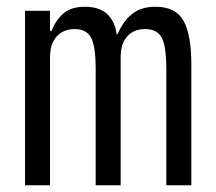

<svg xmlns="http://www.w3.org/2000/svg" viewBox="-20 -548 640 568"><path d="M54 0V-516H128V-456H132Q146 -490 168.5 -509Q191 -528 231 -528Q274 -528 297 -506.5Q320 -485 325 -447H328Q344 -485 370.5 -506.5Q397 -528 440 -528Q500 -528 523 -486.5Q546 -445 546 -358V0H472V-345Q472 -411 458.5 -436.5Q445 -462 409 -462Q376 -462 356.5 -440.5Q337 -419 337 -379V0H263V-345Q263 -411 249.5 -436.5Q236 -462 201 -462Q168 -462 148 -440.5Q128 -419 128 -379V0Z"/></svg>

Font: iA Writer Mono V
Style: Regular
Weight: 400
Designer: Mike Abbink, Paul van der Laan, Pieter van Rosmalen
Foundry: Bold Monday
Version: Version 2.000